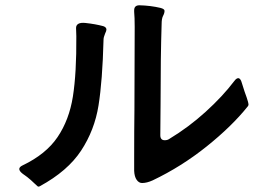

<svg xmlns="http://www.w3.org/2000/svg" viewBox="-20 -738 1040 727"><path d="M882 -442Q891 -442 896 -423Q907 -387 914 -369Q921 -348 921 -343Q921 -338 918 -335Q858 -260 762.5 -183.5Q667 -107 558 -55Q536 -45 518 -45Q506 -45 497.5 -57Q489 -69 488 -91V-140Q488 -250 489 -321L490 -636Q490 -673 488 -693V-699Q488 -718 508 -718Q550 -717 588 -708Q603 -704 603 -697Q603 -688 597 -677Q592 -667 592 -647Q588 -524 588 -345L587 -226Q587 -207 604 -207Q614 -207 621 -212Q694 -256 758.5 -314.5Q823 -373 867 -431Q875 -442 882 -442ZM383 -626Q383 -621 378 -611Q372 -597 372 -587Q368 -432 353 -338.5Q338 -245 287 -167.5Q236 -90 131 -33Q126 -30 122.5 -32.5Q119 -35 111 -43Q108 -46 96.5 -56.5Q85 -67 66 -80Q53 -90 53 -98Q53 -106 66 -112Q154 -154 198 -219Q242 -284 256 -372.5Q270 -461 269 -601L268 -632Q268 -643 277 -648Q286 -653 304 -651Q341 -647 371 -639Q383 -635 383 -626Z"/></svg>

Font: Shippori Gochic B2 Bold
Style: Regular
Weight: 700
Designer: FONTDASU
Foundry: FONTDASU / Google Inc. / but / Adobe
Version: Version 1.130